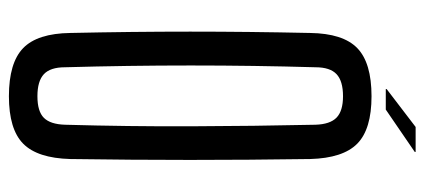

<svg xmlns="http://www.w3.org/2000/svg" viewBox="-281 -665 953 431"><g transform="rotate(90 195.5 -449.5)"><path d="M196 7Q121 7 88 -25Q55 -57 54 -131Q51 -269 51 -400Q51 -531 54 -669Q55 -743 88 -775Q121 -807 196 -807Q270 -807 302.5 -775Q335 -743 337 -669Q339 -530 339 -399.5Q339 -269 337 -131Q335 -57 302.5 -25Q270 7 196 7ZM196 -57Q230 -57 244.5 -71.5Q259 -86 260 -119Q264 -260 263.5 -401.5Q263 -543 260 -681Q259 -714 244 -728.5Q229 -743 196 -743Q162 -743 146.5 -728.5Q131 -714 131 -681Q127 -543 127 -401.5Q127 -260 131 -119Q131 -86 146.5 -71.5Q162 -57 196 -57ZM180 -839V-841L265 -906H321V-904L226 -839Z"/></g></svg>

Font: Big Shoulders Display Medium
Style: Regular
Weight: 500
Designer: Patric King
Foundry: XO Type Co
Version: Version 1.000; ttfautohint (v1.8.2)